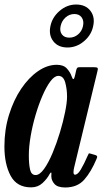

<svg xmlns="http://www.w3.org/2000/svg" viewBox="-22 -817 467 849"><path d="M405 -114.5Q381 -57 350.5 -22.5Q320 12 266.5 12Q233 12 219.2 -3.2Q205.5 -18.5 205 -36Q204.5 -40 205 -42.2Q205.5 -44.5 205.5 -48.5Q205.5 -60.5 197.5 -47.5Q186.5 -26.5 166 -7.5Q145.5 11.5 115.5 11.5Q52.5 11.5 25 -39.8Q-2.5 -91 -2.5 -169.5Q-2.5 -243.5 17.8 -309Q38 -374.5 71.5 -424.2Q105 -474 146 -502.2Q187 -530.5 229 -530.5Q259.5 -530.5 274.5 -513.2Q289.5 -496 294.5 -480Q303 -454.5 309 -480L315 -506.5Q316.5 -513.5 319.5 -516.8Q322.5 -520 331 -520H391.5Q407 -520 409.5 -516.2Q412 -512.5 408.5 -500.5L306 -77Q303 -65 303 -56Q303 -44.5 309.5 -44.5Q321.5 -44.5 335.2 -67.2Q349 -90 366 -129Q369 -136 370.5 -138Q372 -140 380.5 -137L399.5 -131.5Q406.5 -129 407.5 -125.8Q408.5 -122.5 405 -114.5ZM274.5 -390Q274.5 -422.5 266.5 -452Q258.5 -481.5 236 -481.5Q219 -481.5 201 -457.5Q183 -433.5 166 -394.2Q149 -355 135.2 -308.2Q121.5 -261.5 113.5 -214.8Q105.5 -168 105.5 -130Q105.5 -91 111 -67Q116.5 -43 135.5 -43Q153.5 -43 173 -70.2Q192.5 -97.5 210.5 -140.5Q228.5 -183.5 243 -231.5Q257.5 -279.5 266 -322Q274.5 -364.5 274.5 -390ZM276.5 -607Q235 -607 213.8 -634.5Q192.5 -662 201 -701.5Q209 -741 241.8 -769Q274.5 -797 314.5 -797Q356.5 -797 377.8 -769.2Q399 -741.5 390 -701.5Q382 -662 349.2 -634.5Q316.5 -607 276.5 -607ZM284.5 -650.5Q306.5 -650.5 323.2 -664.8Q340 -679 345 -701.5Q350 -725 339.2 -740Q328.5 -755 307 -755Q285 -755 268 -740Q251 -725 246 -701.5Q241 -679 251.8 -664.8Q262.5 -650.5 284.5 -650.5Z"/></svg>

Font: Besley* Condensed Medium
Style: Italic
Weight: 500
Width: 3
Italic angle: -13°
Designer: Owen Earl
Foundry: indestructible type*
Version: Version 3.000; ttfautohint (v1.8.3)